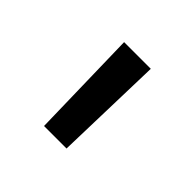

<svg xmlns="http://www.w3.org/2000/svg" viewBox="-74 -761 356 356"><g transform="rotate(45 104.5 -582.5)"><path d="M134 -475H75L70 -690H140Z"/></g></svg>

Font: Exo 2.0
Style: Regular
Weight: 400
Designer: Natanael Gama
Version: Version 1.001;PS 001.001;hotconv 1.0.70;makeotf.lib2.5.58329